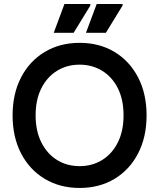

<svg xmlns="http://www.w3.org/2000/svg" viewBox="-20 -930 800 965"><path d="M380 14.7Q281.7 14.7 205.3 -30.8Q129 -76.3 86.2 -158.5Q43.3 -240.7 43.3 -350Q43.3 -459.3 86.2 -541.5Q129 -623.7 205.3 -669.2Q281.7 -714.7 380 -714.7Q479.3 -714.7 555.2 -669.2Q631 -623.7 673.8 -541.5Q716.7 -459.3 716.7 -350Q716.7 -240.7 673.8 -158.5Q631 -76.3 555.2 -30.8Q479.3 14.7 380 14.7ZM380 -95Q444 -95 494.2 -126.3Q544.3 -157.7 572.7 -215Q601 -272.3 601 -350Q601 -428.7 572.7 -485.7Q544.3 -542.7 494.2 -573.8Q444 -605 380 -605Q316 -605 266 -573.8Q216 -542.7 187.5 -485.7Q159 -428.7 159 -350Q159 -272.3 187.5 -215Q216 -157.7 266 -126.3Q316 -95 380 -95ZM412 -765 466 -910H596V-902L512 -765ZM250 -765 304 -910H434V-902L350 -765Z"/></svg>

Font: Fustat
Style: Regular
Weight: 400
Designer: Mohamed Gaber, Khaled Hosny, Laura Garcia Mut
Foundry: Kief Type Foundry, Alif Type Foundry, Hard Type Foundry
Version: Version 1.007